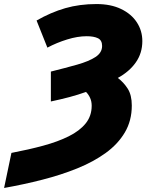

<svg xmlns="http://www.w3.org/2000/svg" viewBox="-66 -744 724 944"><path d="M-45.9 180.2 -9.8 7.8Q74.7 -8.3 146.7 -27.8Q218.8 -47.4 272.2 -74Q325.7 -100.6 355.2 -137.2Q384.8 -173.8 384.8 -224.1Q384.8 -245.1 377.2 -262.2Q369.6 -279.3 356.9 -292Q318.8 -278.3 275.9 -266.8Q232.9 -255.4 184.1 -245.1V-392.1Q256.8 -410.2 313.7 -426.3Q370.6 -442.4 403.3 -463.6Q436 -484.9 436 -518.1Q436 -545.9 415.8 -555.9Q395.5 -565.9 359.9 -565.9Q315.4 -565.9 264.2 -550Q212.9 -534.2 167 -509.8L113.8 -643.1Q184.6 -683.6 255.1 -703.9Q325.7 -724.1 408.2 -724.1Q479 -724.1 529.5 -699.7Q580.1 -675.3 606.9 -634Q633.8 -592.8 633.8 -542Q633.8 -482.9 601.8 -437.3Q569.8 -391.6 513.2 -360.8Q541.5 -339.8 561.8 -308.3Q582 -276.9 582 -225.1Q582 -150.9 547.9 -93Q513.7 -35.2 453.4 8.3Q393.1 51.8 313.5 84Q233.9 116.2 142.1 139.6Q50.3 163.1 -45.9 180.2Z"/></svg>

Font: Open Sans ExtraBold
Style: Italic
Weight: 800
Italic angle: -12°
Designer: Monotype Design Team
Foundry: Monotype Imaging Inc.
Version: Version 3.000; ttfautohint (v1.8.4)